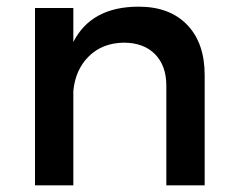

<svg xmlns="http://www.w3.org/2000/svg" viewBox="-20 -556 703 576"><path d="M396 -536Q489 -536 541.5 -481.5Q594 -427 594 -331V0H479V-299Q479 -359 445 -393.5Q411 -428 351 -428Q287 -427 246.5 -387Q206 -347 200 -283V0H85V-532H200V-430Q254 -536 396 -536Z"/></svg>

Font: Montserrat-Arabic
Style: Regular
Weight: 400
Designer: Mohamed Gaber
Foundry: Kief Type Foundry
Version: Version 5.008;PS 005.008;hotconv 1.0.88;makeotf.lib2.5.64775